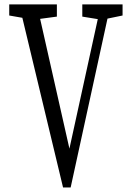

<svg xmlns="http://www.w3.org/2000/svg" viewBox="-20 -832 585 852"><path d="M259.8 0 64.9 -812.5H143.6L295.9 -137.7H280.8L284.2 -154.8L428.2 -812.5H470.7L293.5 0ZM21 -763.2V-812.5H232.4V-758.3L137.7 -745.6H121.6ZM345.2 -758.3V-812.5H523.9V-763.2L438.5 -745.6H423.3Z"/></svg>

Font: Scarab Serif
Style: Regular
Weight: 400
Designer: John Roberts
Foundry: Scarab
Version: 1.0